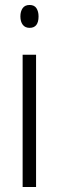

<svg xmlns="http://www.w3.org/2000/svg" viewBox="-20 -752 234 772"><path d="M99 -732Q118 -732 126.5 -719Q135 -706 135 -686Q135 -640 99 -640Q81 -640 71.5 -652.5Q62 -665 62 -686Q62 -706 71 -719Q80 -732 99 -732ZM125 -532V0H71V-532Z"/></svg>

Font: Noto Sans Telugu ExtraCondensed Light
Style: Regular
Weight: 300
Width: 2
Designer: Jelle Bosma - Monotype Design Team
Foundry: Monotype Imaging Inc.
Version: Version 2.005; ttfautohint (v1.8.4.7-5d5b)